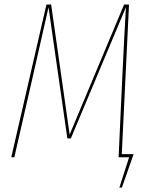

<svg xmlns="http://www.w3.org/2000/svg" viewBox="-20 -701 699 856"><path d="M522.9 -13.7H575.7L523.4 135.3H512.2L555.7 0H508.8L524.9 -349.1Q535.6 -573.7 541.5 -668.9L295.9 -84H280.3L196.3 -668.5Q188.5 -631.3 125.5 -356.4L43.9 0H30.3L187 -680.7H208L290.5 -101.1L533.2 -680.7H555.2Z"/></svg>

Font: Fira Sans Compressed Hair
Style: Italic
Weight: 100
Width: 3
Italic angle: -8°
Designer: Carrois Corporate & Edenspiekermann AG
Foundry: Carrois Corporate GbR & Edenspiekermann AG
Version: Version 4.203;PS 004.203;hotconv 1.0.88;makeotf.lib2.5.64775